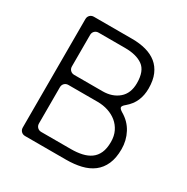

<svg xmlns="http://www.w3.org/2000/svg" viewBox="-160 -838 950 976"><g transform="rotate(30 315.0 -350.0)"><path d="M84 -32V-668Q84 -682 93 -691Q102 -700 116 -700H340Q385 -700 421.5 -690Q458 -680 484 -659Q510 -638 524.5 -604.5Q539 -571 539 -523Q539 -483 525 -450.5Q511 -418 480 -392Q464 -379 464.5 -370.5Q465 -362 483 -351Q528 -325 551 -281.5Q574 -238 574 -187Q574 -135 558 -99Q542 -63 513 -41Q484 -19 444 -9.5Q404 0 356 0H116Q102 0 93 -9Q84 -18 84 -32ZM177 -394H343Q400 -394 437 -425.5Q474 -457 474 -517Q474 -588 436.5 -615Q399 -642 332 -642H177Q163 -642 154 -633Q145 -624 145 -610V-426Q145 -412 154 -403Q163 -394 177 -394ZM177 -59H351Q386 -59 415 -65.5Q444 -72 465 -87Q486 -102 497.5 -127.5Q509 -153 509 -192Q509 -227 496 -253.5Q483 -280 461 -298Q439 -316 410 -325.5Q381 -335 348 -335H177Q163 -335 154 -326Q145 -317 145 -303V-91Q145 -77 154 -68Q163 -59 177 -59Z"/></g></svg>

Font: Higure Gothic
Style: Regular
Weight: 400
Designer: Yoshimichi Ohira
Foundry: Positype
Version: Version 1.000